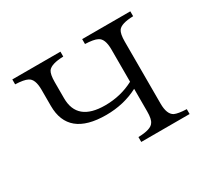

<svg xmlns="http://www.w3.org/2000/svg" viewBox="-106 -642 831 781"><g transform="rotate(-30 309.0 -251.0)"><path d="M26.9 -492.2H252.9V-469.2Q196.8 -467.8 180.7 -447.3Q170.9 -433.1 170.9 -396.5V-320.8Q170.9 -211.9 301.8 -211.9Q375.5 -211.9 437 -244.6V-396.5Q437 -447.3 412.1 -459Q395 -467.8 355 -469.2V-492.2H581.1V-469.2Q524.4 -467.8 509.8 -447.3Q500 -433.1 500 -396.5V-105.5Q500 -55.2 524.9 -42Q541.5 -34.2 581.1 -32.7V-9.8H354V-32.7Q414.1 -34.2 426.8 -55.7Q437 -68.8 437 -105.5V-211.4Q369.1 -175.8 286.1 -175.8Q108.9 -175.8 108.9 -320.8V-396.5Q108.9 -447.3 84 -459Q66.9 -467.8 26.9 -469.2Z"/></g></svg>

Font: I.MingCP
Style: Regular
Weight: 400
Designer: I.Font Project
Version: Version 8.000; Sep 06, 2022